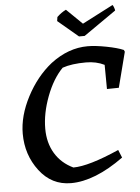

<svg xmlns="http://www.w3.org/2000/svg" viewBox="-58 -892 693 949"><g transform="rotate(-5 288.5 -417.5)"><path d="M358 -707 257 -792 260 -812Q282 -833 305 -844L383 -768L536 -847Q539 -846 543 -835Q547 -824 547 -819L386 -707ZM256 12Q160 12 99.5 -67.5Q39 -147 39 -252Q39 -340 88 -434Q137 -528 212 -588Q300 -655 396 -655Q434 -655 488.5 -644.5Q543 -634 573 -621L577 -612L532 -437L473 -436L472 -556Q432 -576 381 -576Q310 -576 264 -560Q215 -510 183.5 -426.5Q152 -343 152 -267Q152 -197 183.5 -144.5Q215 -92 274 -64Q350 -64 502 -131L518 -92Q374 12 256 12Z"/></g></svg>

Font: Albura Medium
Style: Italic
Weight: 462
Italic angle: -7°
Designer: Mercedes Jáuregui
Foundry: Omnibus-Type Team
Version: Version 1.000